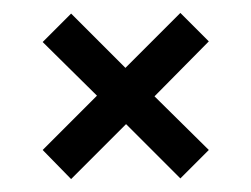

<svg xmlns="http://www.w3.org/2000/svg" viewBox="-20 -450 389 297"><path d="M90 -173 46 -218 130 -302 46 -385 90 -429 174 -345 259 -430 303 -386 219 -301 303 -218 259 -174 175 -258Z"/></svg>

Font: Bricolage Grotesque 12pt Condensed Light
Style: Regular
Weight: 300
Width: 3
Designer: Mathieu Triay
Foundry: Atelier Triay
Version: Version 1.001; ttfautohint (v1.8.4.7-5d5b);gftools[0.9.33.de